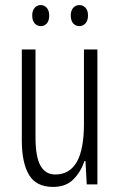

<svg xmlns="http://www.w3.org/2000/svg" viewBox="-20 -727 472 757"><path d="M364 -532V0H322L317 -92H313Q299 -50 269.5 -20Q240 10 189 10Q123 10 94.5 -37.5Q66 -85 66 -173V-532H120V-185Q120 -109 139.5 -74Q159 -39 198 -39Q254 -39 282.5 -88Q311 -137 311 -240V-532ZM107 -666Q107 -685 116.5 -696Q126 -707 141 -707Q155 -707 164.5 -696Q174 -685 174 -666Q174 -645 164.5 -634.5Q155 -624 141 -624Q126 -624 116.5 -635Q107 -646 107 -666ZM259 -666Q259 -685 268.5 -696Q278 -707 293 -707Q307 -707 317 -696.5Q327 -686 327 -666Q327 -646 317 -635Q307 -624 293 -624Q278 -624 268.5 -635Q259 -646 259 -666Z"/></svg>

Font: Noto Sans Tamil ExtraCondensed Light
Style: Regular
Weight: 300
Width: 2
Designer: Jelle Bosma - Monotype Design Team
Foundry: Monotype Imaging Inc.
Version: Version 2.004; ttfautohint (v1.8.4.7-5d5b)